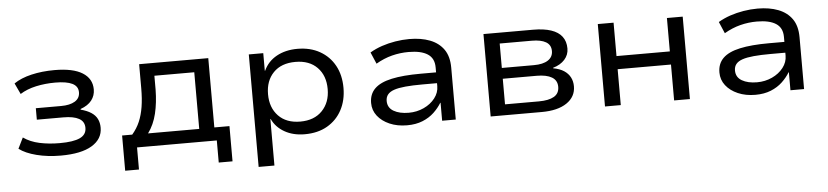

<svg xmlns="http://www.w3.org/2000/svg" viewBox="-42 -738 4961 1151"><g transform="rotate(-5 2438.5 -162.5)"><path d="M300 9Q221 9 154.5 -8Q88 -25 50 -54L82 -119Q123 -90 179 -78Q235 -66 300 -66Q382 -66 421.5 -84.5Q461 -103 461 -144Q461 -182 428.5 -200Q396 -218 335 -218H175V-287H327Q380 -287 410.5 -305.5Q441 -324 441 -360Q441 -396 406.5 -413Q372 -430 304 -430Q243 -430 188 -418Q133 -406 92 -380L61 -446Q103 -475 167 -490Q231 -505 306 -505Q417 -505 474 -469.5Q531 -434 531 -369Q531 -332 509 -303.5Q487 -275 442 -259V-255Q480 -245 504.5 -229Q529 -213 540.5 -190Q552 -167 552 -137Q552 -69 487.5 -30Q423 9 300 9Z M676 133V-79H737Q766 -113 782.5 -151.5Q799 -190 807 -239Q815 -288 815 -351V-496H1231V-79H1322V133H1239V0H759V133ZM832 -78H1140V-419H900V-335Q899 -257 883.5 -192Q868 -127 832 -78Z M1475 180V-497H1562V-391H1564Q1589 -446 1642.5 -475.5Q1696 -505 1768 -505Q1845 -505 1902.5 -472.5Q1960 -440 1991.5 -382.5Q2023 -325 2023 -248Q2023 -173 1992 -115Q1961 -57 1904 -24Q1847 9 1768 9Q1698 9 1646.5 -20.5Q1595 -50 1572 -100H1570V180ZM1748 -69Q1832 -69 1880 -119Q1928 -169 1928 -249Q1928 -330 1880.5 -379Q1833 -428 1749 -428Q1664 -428 1616.5 -379Q1569 -330 1569 -249Q1569 -168 1616.5 -118.5Q1664 -69 1748 -69Z M2384 9Q2325 9 2279 -11Q2233 -31 2206.5 -65Q2180 -99 2180 -143Q2180 -196 2213.5 -229Q2247 -262 2316 -277Q2385 -292 2491 -292H2600V-227H2496Q2436 -227 2393.5 -223Q2351 -219 2325 -210Q2299 -201 2286.5 -185.5Q2274 -170 2274 -147Q2274 -106 2309.5 -85.5Q2345 -65 2400 -65Q2449 -65 2491 -84.5Q2533 -104 2558.5 -137Q2584 -170 2584 -209V-322Q2584 -377 2544.5 -402.5Q2505 -428 2430 -428Q2379 -428 2330 -415.5Q2281 -403 2233 -375L2203 -445Q2237 -465 2275.5 -478Q2314 -491 2356.5 -498Q2399 -505 2441 -505Q2512 -505 2565 -484.5Q2618 -464 2647.5 -422Q2677 -380 2677 -312V0H2595V-108H2593Q2575 -78 2546.5 -51Q2518 -24 2477.5 -7.5Q2437 9 2384 9Z M2887 0V-496H3185Q3250 -496 3293.5 -481.5Q3337 -467 3359 -438Q3381 -409 3381 -366Q3381 -328 3355.5 -299.5Q3330 -271 3285 -258L3286 -255Q3325 -248 3350 -231.5Q3375 -215 3387.5 -191Q3400 -167 3400 -137Q3400 -74 3345.5 -37Q3291 0 3195 0ZM2979 -65H3183Q3242 -65 3274 -83.5Q3306 -102 3306 -142Q3306 -181 3274 -200Q3242 -219 3183 -219H2979ZM2979 -284H3172Q3227 -284 3257 -303.5Q3287 -323 3287 -359Q3287 -396 3257 -413.5Q3227 -431 3172 -431H2979Z M3575 0V-496H3670V-295H3991V-496H4086V0H3991V-216H3670V0Z M4480 9Q4421 9 4375 -11Q4329 -31 4302.5 -65Q4276 -99 4276 -143Q4276 -196 4309.5 -229Q4343 -262 4412 -277Q4481 -292 4587 -292H4696V-227H4592Q4532 -227 4489.5 -223Q4447 -219 4421 -210Q4395 -201 4382.5 -185.5Q4370 -170 4370 -147Q4370 -106 4405.5 -85.5Q4441 -65 4496 -65Q4545 -65 4587 -84.5Q4629 -104 4654.5 -137Q4680 -170 4680 -209V-322Q4680 -377 4640.5 -402.5Q4601 -428 4526 -428Q4475 -428 4426 -415.5Q4377 -403 4329 -375L4299 -445Q4333 -465 4371.5 -478Q4410 -491 4452.5 -498Q4495 -505 4537 -505Q4608 -505 4661 -484.5Q4714 -464 4743.5 -422Q4773 -380 4773 -312V0H4691V-108H4689Q4671 -78 4642.5 -51Q4614 -24 4573.5 -7.5Q4533 9 4480 9Z"/></g></svg>

Font: Nunito Sans 7pt SemiExpanded
Style: Regular
Weight: 400
Width: 6
Designer: Vernon Adams
Foundry: Vernon Adams
Version: Version 3.101;gftools[0.9.27]